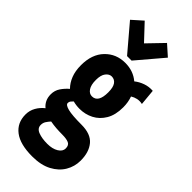

<svg xmlns="http://www.w3.org/2000/svg" viewBox="-280 -741 961 961"><g transform="rotate(45 200.0 -260.5)"><path d="M187 -157Q163 -157 141 -163Q134 -156 129.5 -150.5Q125 -145 125 -136Q125 -123 154.5 -115.5Q184 -108 251 -108Q316 -108 345.5 -73Q375 -38 375 22Q375 64 354 99.5Q333 135 291.5 157Q250 179 188 179Q103 179 59.5 146Q16 113 16 54Q16 26 29.5 2Q43 -22 65 -39Q51 -50 42.5 -67Q34 -84 34 -107Q34 -134 48.5 -155.5Q63 -177 83 -194Q62 -215 50 -245.5Q38 -276 38 -317Q38 -394 80.5 -438Q123 -482 187 -482Q244 -482 284 -448Q304 -464 329.5 -473Q355 -482 383 -480L391 -395Q373 -399 356.5 -395.5Q340 -392 326 -383Q337 -353 337 -317Q337 -263 316 -227.5Q295 -192 261 -174.5Q227 -157 187 -157ZM187 -245Q231 -245 231 -317Q231 -353 219 -369.5Q207 -386 187 -386Q170 -386 156.5 -369Q143 -352 143 -317Q143 -282 155.5 -263.5Q168 -245 187 -245ZM107 37Q107 61 133 71Q159 81 197 81Q233 81 256 67Q279 53 279 32Q279 9 263 2Q247 -5 217 -5Q196 -5 174.5 -6.5Q153 -8 132 -12Q122 -1 114.5 10.5Q107 22 107 37ZM106 -700 184 -617 264 -700 319 -651 201 -512H169L51 -651Z"/></g></svg>

Font: Inconsolata Condensed Black
Style: Regular
Weight: 900
Width: 3
Monospace: yes
Designer: Raph Levien, Cyreal, Brenton Simpson
Foundry: Raph Levien, Cyreal, Google
Version: Version 3.001; ttfautohint (v1.8.2.53-6de2)